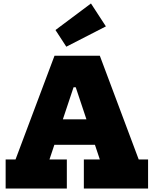

<svg xmlns="http://www.w3.org/2000/svg" viewBox="-20 -1086 886 1106"><path d="M633.5 -398.5V-252H197V-398.5ZM779 -167.5H833V0H463V-167.5H555L376.5 -702.5L464.5 -583.5H366.5L443.5 -702.5L265 -167.5H365V0H12.5V-167.5H69.5L294 -765H555ZM504 -1066 590 -934 362 -817 299.5 -913Z"/></svg>

Font: Hepta Slab ExtraBold
Style: Regular
Weight: 800
Designer: Michael LaGattuta
Foundry: Michael LaGattuta
Version: Version 1.102